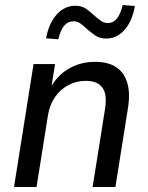

<svg xmlns="http://www.w3.org/2000/svg" viewBox="-20 -747 592 767"><path d="M36 0 114 -491H200L184 -391H179Q206 -444 253.5 -472Q301 -500 360 -500Q411 -500 443 -479.5Q475 -459 488 -417.5Q501 -376 491 -314L441 0H350L399 -308Q406 -349 399.5 -374Q393 -399 374 -411.5Q355 -424 323 -424Q285 -424 253 -407Q221 -390 200 -359.5Q179 -329 172 -289L126 0ZM213 -590 164 -594Q175 -654 206.5 -689Q238 -724 281 -724Q308 -724 326.5 -710Q345 -696 360 -682Q373 -671 384.5 -663Q396 -655 410 -655Q433 -655 447.5 -673.5Q462 -692 470 -727L519 -723Q508 -662 477.5 -627.5Q447 -593 404 -593Q377 -593 358.5 -606.5Q340 -620 324 -634Q312 -646 300 -654Q288 -662 274 -662Q251 -662 236 -644Q221 -626 213 -590Z"/></svg>

Font: Nunito Sans 10pt SemiCondensed Medium
Style: Italic
Weight: 500
Width: 4
Italic angle: -9°
Designer: Vernon Adams
Foundry: Vernon Adams
Version: Version 3.101;gftools[0.9.27]